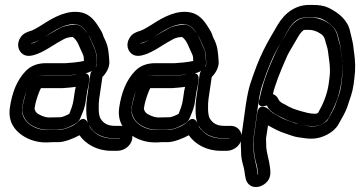

<svg xmlns="http://www.w3.org/2000/svg" viewBox="-20 -553 1459 778"><path d="M333 -181 340 -215V-216L342 -231C343 -241 340 -259 318 -256C296 -253 296 -250 265 -248L239 -246H175C158 -246 150 -247 141 -245C103 -238 90 -195 80 -158C77 -146 74 -136 72 -124L70 -110V-104C73 -80 85 -61 104 -48C125 -34 151 -27 172 -27L218 -28C234 -28 252 -34 269 -43C282 -50 300 -56 307 -78C308 -80 311 -88 316 -100C322 -115 326 -131 328 -148ZM283 -183V-182L278 -148C275 -127 267 -107 261 -92C253 -87 232 -78 225 -78L179 -77C169 -77 154 -80 135 -91C125 -97 122 -104 120 -113L122 -124C125 -146 141 -189 146 -196H168H233H235L261 -198C271 -199 279 -200 287 -201ZM333 -418C323 -433 309 -453 285 -453C264 -453 238 -448 219 -437C193 -422 193 -423 157 -401C136 -388 121 -380 113 -378C108 -377 105 -377 104 -377C106 -378 107 -378 111 -379C129 -384 149 -395 176 -413C214 -438 256 -462 294 -453C307 -450 321 -440 333 -418ZM466 7V8C466 9 465 8 464 8H437C405 8 380 -1 361 -19C346 -33 344 -37 341 -45C360 -11 396 7 438 7ZM336 -56C335 -58 322 -87 296 -59C290 -53 278 -44 260 -37C241 -29 227 -27 224 -27H198C190 -27 181 -26 170 -26C120 -26 62 -61 70 -117C77 -163 92 -205 118 -233C125 -241 137 -247 159 -247H240H242L279 -250C311 -253 366 -254 372 -295C373 -305 370 -312 370 -324C370 -338 366 -352 359 -365C350 -383 347 -397 337 -413C349 -396 349 -387 357 -372C368 -351 372 -334 371 -320C371 -314 376 -292 369 -283C359 -269 348 -267 346 -251L332 -153C328 -123 328 -80 336 -56ZM302 -5C327 31 374 58 430 58H456C484 58 512 37 516 8C520 -19 500 -43 473 -43H446C418 -43 400 -52 387 -73C378 -88 379 -132 382 -153L395 -241C410 -256 425 -280 423 -305C420 -342 420 -365 402 -399C400 -403 398 -408 396 -415C392 -426 385 -435 378 -447C361 -474 341 -495 312 -502C255 -515 199 -484 153 -454C128 -438 110 -429 105 -428C90 -424 73 -417 63 -401C44 -372 56 -343 75 -332C89 -324 106 -326 121 -331C138 -336 156 -345 179 -359C216 -382 211 -379 238 -394C249 -400 262 -403 275 -403C296 -388 302 -360 314 -337C321 -323 319 -320 320 -306C313 -304 298 -302 282 -300L246 -297H166C135 -297 106 -288 84 -265C48 -227 29 -178 20 -117C12 -61 38 -26 71 -4C99 15 133 24 163 24C174 24 181 24 192 23H217C241 23 281 7 302 -5Z M776 -181 783 -215V-216L785 -231C786 -241 783 -259 761 -256C739 -253 739 -250 708 -248L682 -246H618C601 -246 593 -247 584 -245C546 -238 533 -195 523 -158C520 -146 517 -136 515 -124L513 -110V-104C516 -80 528 -61 547 -48C568 -34 594 -27 615 -27L661 -28C677 -28 695 -34 712 -43C725 -50 743 -56 750 -78C751 -80 754 -88 759 -100C765 -115 769 -131 771 -148ZM726 -183V-182L721 -148C718 -127 710 -107 704 -92C696 -87 675 -78 668 -78L622 -77C612 -77 597 -80 578 -91C568 -97 565 -104 563 -113L565 -124C568 -146 584 -189 589 -196H611H676H678L704 -198C714 -199 722 -200 730 -201ZM776 -418C766 -433 752 -453 728 -453C707 -453 681 -448 662 -437C636 -422 636 -423 600 -401C579 -388 564 -380 556 -378C551 -377 548 -377 547 -377C549 -378 550 -378 554 -379C572 -384 592 -395 619 -413C657 -438 699 -462 737 -453C750 -450 764 -440 776 -418ZM909 7V8C909 9 908 8 907 8H880C848 8 823 -1 804 -19C789 -33 787 -37 784 -45C803 -11 839 7 881 7ZM779 -56C778 -58 765 -87 739 -59C733 -53 721 -44 703 -37C684 -29 670 -27 667 -27H641C633 -27 624 -26 613 -26C563 -26 505 -61 513 -117C520 -163 535 -205 561 -233C568 -241 580 -247 602 -247H683H685L722 -250C754 -253 809 -254 815 -295C816 -305 813 -312 813 -324C813 -338 809 -352 802 -365C793 -383 790 -397 780 -413C792 -396 792 -387 800 -372C811 -351 815 -334 814 -320C814 -314 819 -292 812 -283C802 -269 791 -267 789 -251L775 -153C771 -123 771 -80 779 -56ZM745 -5C770 31 817 58 873 58H899C927 58 955 37 959 8C963 -19 943 -43 916 -43H889C861 -43 843 -52 830 -73C821 -88 822 -132 825 -153L838 -241C853 -256 868 -280 866 -305C863 -342 863 -365 845 -399C843 -403 841 -408 839 -415C835 -426 828 -435 821 -447C804 -474 784 -495 755 -502C698 -515 642 -484 596 -454C571 -438 553 -429 548 -428C533 -424 516 -417 506 -401C487 -372 499 -343 518 -332C532 -324 549 -326 564 -331C581 -336 599 -345 622 -359C659 -382 654 -379 681 -394C692 -400 705 -403 718 -403C739 -388 745 -360 757 -337C764 -323 762 -320 763 -306C756 -304 741 -302 725 -300L689 -297H609C578 -297 549 -288 527 -265C491 -227 472 -178 463 -117C455 -61 481 -26 514 -4C542 15 576 24 606 24C617 24 624 24 635 23H660C684 23 724 7 745 -5Z M1032 -153C1032 -153 1013 -112 1059 -125H1061C1061 -125 1062 -125 1062 -124C1072 -104 1088 -94 1107 -84L1121 -77C1134 -70 1150 -63 1164 -59L1177 -55C1198 -46 1221 -42 1250 -42C1275 -42 1301 -56 1312 -76C1333 -113 1354 -161 1362 -214L1365 -237C1369 -264 1369 -290 1366 -313C1363 -333 1361 -348 1360 -358C1358 -375 1351 -390 1348 -405C1343 -427 1331 -446 1313 -458C1290 -473 1265 -482 1239 -482H1224C1188 -482 1163 -456 1148 -430C1121 -385 1105 -357 1098 -342C1059 -257 1044 -211 1032 -153ZM1086 -172C1093 -205 1113 -258 1144 -327C1148 -336 1165 -365 1191 -409C1200 -423 1204 -425 1210 -431C1210 -431 1213 -432 1217 -432H1232C1247 -432 1264 -427 1281 -415C1290 -409 1295 -401 1298 -388C1301 -373 1307 -363 1309 -345C1312 -318 1321 -278 1315 -237L1312 -214C1306 -169 1287 -127 1269 -96C1266 -94 1262 -92 1258 -92C1233 -92 1218 -98 1198 -103L1185 -107C1174 -110 1161 -115 1150 -121L1136 -129C1124 -135 1115 -138 1108 -151C1104 -160 1098 -167 1086 -172ZM1022 -93 1008 8C1007 15 1007 21 1008 29C1010 54 1008 70 1015 96C1023 126 1023 127 1026 154L1025 155C1024 154 1023 148 1023 145C1021 121 1008 84 1008 59C1008 40 1005 24 1007 8L1026 -128C1031 -165 1037 -192 1042 -206C1066 -279 1089 -332 1110 -366C1121 -383 1133 -406 1148 -432C1170 -470 1194 -483 1225 -483H1240C1262 -483 1276 -480 1283 -477C1322 -458 1343 -435 1349 -408C1351 -400 1353 -392 1356 -382C1361 -365 1361 -348 1364 -331C1369 -297 1370 -266 1366 -237L1363 -212C1357 -168 1351 -167 1341 -133C1333 -108 1318 -86 1307 -66C1306 -64 1300 -58 1286 -51C1272 -44 1261 -41 1250 -41C1218 -41 1199 -48 1176 -54L1162 -59C1140 -66 1123 -73 1107 -83C1092 -92 1082 -95 1068 -111C1068 -111 1029 -143 1022 -93ZM1066 -45C1090 -32 1110 -20 1140 -11L1154 -6C1165 -2 1181 3 1194 4C1210 6 1222 9 1243 9C1285 9 1332 -16 1350 -47C1363 -70 1380 -97 1389 -125C1399 -158 1407 -171 1413 -212L1416 -237C1421 -271 1420 -308 1414 -346C1413 -353 1412 -361 1411 -370C1409 -386 1402 -410 1399 -424C1391 -468 1356 -500 1310 -522C1293 -530 1273 -533 1247 -533H1232C1180 -533 1135 -503 1105 -452C1058 -372 1033 -331 995 -216C988 -195 982 -167 976 -128L957 8C954 29 957 44 957 66C957 82 960 98 965 116C970 132 971 145 973 158L975 168C977 180 983 191 993 198C1018 214 1050 200 1065 180C1081 159 1075 133 1072 112C1071 102 1059 57 1059 45C1059 32 1058 19 1058 8Z"/></svg>

Font: AppleStorm
Style: CBoIta
Weight: 400
Foundry: Cannot Into Space Fonts
Version: Version 1.01